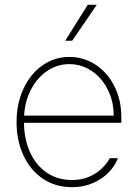

<svg xmlns="http://www.w3.org/2000/svg" viewBox="-20 -778 581 809"><path d="M49.8 -263.7Q49.8 -341.3 78.9 -404.1Q107.9 -466.8 158.7 -502.4Q209.5 -538.1 272.5 -538.1Q332.5 -538.1 382.6 -505.4Q432.6 -472.7 461.9 -414.8Q491.2 -356.9 491.2 -285.2V-260.7H81.1Q81.5 -192.9 106 -137.9Q130.4 -83 176 -51.3Q221.7 -19.5 283.2 -19.5Q325.7 -19.5 358.2 -34.4Q390.6 -49.3 411.1 -70.1Q431.6 -90.8 442.4 -111.3H476.6Q465.3 -80.6 439 -52.7Q412.6 -24.9 372.6 -7.1Q332.5 10.7 283.2 10.7Q213.9 10.7 160.9 -24.9Q107.9 -60.5 78.9 -123Q49.8 -185.5 49.8 -263.7ZM459 -291Q459 -350.6 434.1 -400.4Q409.2 -450.2 366.5 -479Q323.7 -507.8 272.5 -507.8Q221.7 -507.8 179.4 -479.5Q137.2 -451.2 111.1 -401.6Q85 -352.1 81.5 -291ZM349.6 -757.8H387.7L284.2 -606.4H254.9Z"/></svg>

Font: Pretendard Std Thin
Style: Regular
Weight: 100
Designer: Base glyphs from Inter by Rasmus Andersson; Hangeul glyphs from Noto Sans CJK(Source Han Sans) by Jang Soo-young and Kan
Foundry: Kil Hyung-jin
Version: Version 1.309